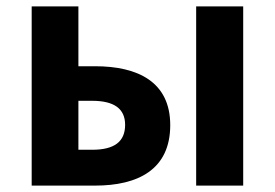

<svg xmlns="http://www.w3.org/2000/svg" viewBox="-20 -580 859 600"><path d="M79 0H277C411 0 512 -50 512 -189C512 -324 411 -373 277 -373H225V-560H79ZM225 -112V-265H268C337 -265 371 -240 371 -190C371 -137 337 -112 268 -112ZM593 0H740V-560H593Z"/></svg>

Font: Source Han Sans SC Bold
Style: Regular
Weight: 700
Designer: Ryoko NISHIZUKA (kana & ideographs); Paul D. Hunt (Latin, Greek & Cyrillic); Wenlong ZHANG (bopomofo); Sandoll Communica
Foundry: Adobe Systems Incorporated
Version: Version 1.001;PS 1.001;hotconv 1.0.78;makeotf.lib2.5.61930